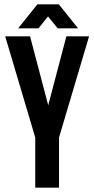

<svg xmlns="http://www.w3.org/2000/svg" viewBox="-20 -868 436 888"><path d="M143 -232 4 -700H119L203 -381L287 -700H392L253 -232V0H143ZM64 -737 153 -848H252L341 -737H247L202 -792L158 -737Z"/></svg>

Font: SVN-Bebas Neue
Style: Bold
Weight: 700
Designer: Ryoichi Tsunekawa
Foundry: Ryoichi Tsunekawa
Version: Version 1.300; ttfautohint (v1.7.9-c794)